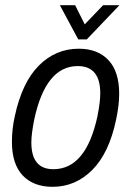

<svg xmlns="http://www.w3.org/2000/svg" viewBox="-20 -710 507 741"><path d="M26 -163Q26 -212 37 -261Q65 -392 130 -457Q195 -522 284 -522Q357 -522 398.5 -478Q440 -434 440 -348Q440 -304 428 -248Q401 -119 336 -54Q271 11 183 11Q109 11 67.5 -33Q26 -77 26 -163ZM356 -261Q367 -316 367 -350Q367 -455 280 -455Q156 -455 112 -248Q101 -193 101 -160Q101 -57 186 -57Q312 -57 356 -261ZM211 -690H270L307 -616L378 -690H441L315 -558H282Z"/></svg>

Font: Decalotype
Style: Italic
Weight: 400
Italic angle: -12°
Designer: Alfredo Marco Pradil
Foundry: Alfredo Marco Pradil
Version: Version 1.0